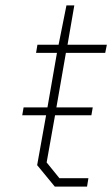

<svg xmlns="http://www.w3.org/2000/svg" viewBox="-20 -688 414 708"><path d="M182 0 117 -79 150 -263H62L67 -292H155L190 -493H113L118 -523H196L225 -668H254L229 -523H374L368 -493H223L188 -292H322L317 -263H183L152 -89L199 -31H306L301 0Z"/></svg>

Font: Tomorrow ExtraLight
Style: Italic
Weight: 275
Italic angle: -10°
Designer: Tony de Marco, Monica Rizzolli
Foundry: Just in Type
Version: Version 2.002